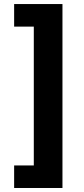

<svg xmlns="http://www.w3.org/2000/svg" viewBox="-20 -792 417 948"><path d="M49.8 136.2V24.9H146.9V-660.6H49.8V-772H288.4V136.2Z"/></svg>

Font: Adwaita Sans
Style: Regular
Weight: 400
Designer: Rasmus Andersson
Foundry: rsms
Version: Version 4.001;git-9221beed3